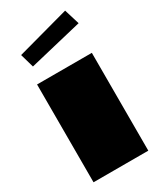

<svg xmlns="http://www.w3.org/2000/svg" viewBox="-185 -785 710 850"><g transform="rotate(-30 170.5 -360.5)"><path d="M30 -500H310V0H30ZM301 -721 325 -643 54 -578 34 -648Z"/></g></svg>

Font: Gajraj One
Style: Regular
Weight: 400
Designer: Saurabh Sharma
Foundry: Saurabh Sharma
Version: Version 1.000